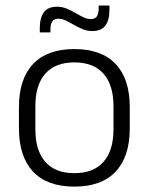

<svg xmlns="http://www.w3.org/2000/svg" viewBox="-20 -682 553 714"><path d="M256.5 12Q155.5 12 103 -43.8Q50.5 -99.5 50.5 -204.5V-284Q50.5 -388.5 103 -444Q155.5 -499.5 256.5 -499.5Q357.5 -499.5 410 -444Q462.5 -388.5 462.5 -284V-204.5Q462.5 -99.5 410 -43.8Q357.5 12 256.5 12ZM256.5 -38Q327.5 -38 364.8 -80Q402 -122 402 -201V-287.5Q402 -366 364.8 -408Q327.5 -450 256.5 -450Q185.5 -450 148.5 -408Q111.5 -366 111.5 -287.5V-201Q111.5 -122 148.5 -80Q185.5 -38 256.5 -38ZM322.5 -566.5Q304.5 -566.5 287.5 -573.5Q270.5 -580.5 255 -589.5Q239.5 -598.5 225 -605.5Q210.5 -612.5 197 -612.5Q181.5 -612.5 174.5 -602.5Q167.5 -592.5 167.5 -571.5V-561.5H128V-577.5Q128 -615.5 143 -636.2Q158 -657 192.5 -657Q211 -657 227.8 -650Q244.5 -643 260 -634Q275.5 -625 290 -618Q304.5 -611 317.5 -611Q333.5 -611 340.2 -621Q347 -631 347 -651.5V-661.5H387V-645.5Q387 -607.5 372 -587Q357 -566.5 322.5 -566.5Z"/></svg>

Font: Anek Latin Medium Light
Style: Regular
Weight: 300
Version: Version 1.003